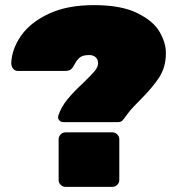

<svg xmlns="http://www.w3.org/2000/svg" viewBox="-20 -730 693 750"><path d="M527 -339Q521 -333 503.5 -315Q486 -297 476 -282Q463 -264 457.5 -258.5Q452 -253 440 -253H226Q219 -253 213 -258.5Q207 -264 207 -271Q207 -276 208 -279Q219 -312 243.5 -342Q268 -372 305 -406Q336 -436 349.5 -452Q363 -468 363 -483Q363 -498 353.5 -506.5Q344 -515 329 -515Q304 -515 292.5 -506Q281 -497 272 -480Q265 -466 257.5 -459.5Q250 -453 235 -453H49Q38 -453 31 -462Q24 -471 24 -483V-484Q26 -538 62 -590Q98 -642 170 -676Q242 -710 347 -710Q453 -710 516 -679Q579 -648 603.5 -605.5Q628 -563 628 -523Q628 -468 602 -428Q576 -388 527 -339ZM446 -186V-27Q446 -16 438 -8Q430 0 419 0H236Q225 0 217 -8Q209 -16 209 -27V-186Q209 -197 217 -205Q225 -213 236 -213H419Q430 -213 438 -205Q446 -197 446 -186Z"/></svg>

Font: Rubik
Style: Regular
Weight: 900
Designer: Hubert & Fischer
Foundry: Hubert & Fischer
Version: Version 1.100